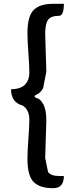

<svg xmlns="http://www.w3.org/2000/svg" viewBox="-20 -816 395 1007"><path d="M223 -185 217 12 232 86Q247 107 289 107H315Q315 171 259 171Q187 171 155 137Q124 104 124 18Q124 -23 129 -89Q134 -155 134 -191Q134 -228 112 -252L100 -262Q38 -278 38 -348Q90 -349 112 -373Q134 -397 134 -433Q134 -470 129 -536Q124 -602 124 -643Q124 -729 155 -762Q187 -796 259 -796H315Q315 -733 289 -733Q247 -733 232 -712Q217 -691 217 -637L223 -440L206 -353Q189 -325 173 -321Q150 -310 173 -301Q189 -300 206 -271Q223 -242 223 -185Z"/></svg>

Font: Swei Half Moon CJK TC
Style: Medium
Weight: 500
Version: Version 2.125